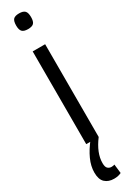

<svg xmlns="http://www.w3.org/2000/svg" viewBox="-255 -738 669 961"><g transform="rotate(-30 79.0 -257.5)"><path d="M79 -644Q56 -644 46 -654Q36 -664 36 -689Q36 -715 45.5 -725Q55 -735 79 -735Q102 -735 112 -725Q122 -715 122 -689Q122 -664 112.5 -654Q103 -644 79 -644ZM43 0V-536H115V0ZM78 220Q46 220 26.5 202Q7 184 7 144Q7 107 24.5 68.5Q42 30 73 -9L115 0Q66 65 66 123Q66 146 75 154Q84 162 96 162Q107 162 114 159L120 211Q103 220 78 220Z"/></g></svg>

Font: Georama Condensed
Style: Regular
Weight: 400
Width: 3
Designer: Jean-Baptiste Levee
Foundry: Production Type
Version: Version 1.000